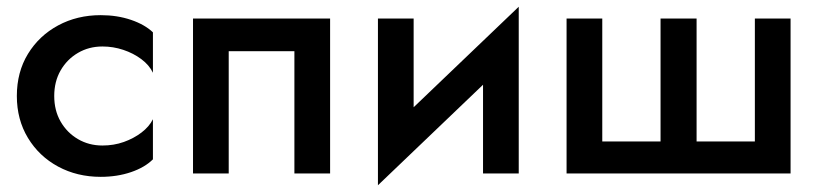

<svg xmlns="http://www.w3.org/2000/svg" viewBox="-20 -515 2436 570"><path d="M141 -230Q141 -273 160 -306Q179 -339 211.5 -358Q244 -377 284 -377Q316 -377 346 -367Q376 -357 399.5 -339.5Q423 -322 434 -299V-419Q410 -442 369 -456Q328 -470 279 -470Q209 -470 152.5 -439.5Q96 -409 63 -355Q30 -301 30 -230Q30 -160 63 -105.5Q96 -51 152.5 -20.5Q209 10 279 10Q328 10 369 -4Q410 -18 434 -42V-161Q423 -139 400 -121.5Q377 -104 347.5 -93.5Q318 -83 284 -83Q244 -83 211.5 -102Q179 -121 160 -154Q141 -187 141 -230Z M960 -460H553V0H659V-363H854V0H960Z M1515 -360 1520 -495 1107 -100 1102 35ZM1208 -460H1102V35L1208 -88ZM1520 -495 1414 -373V0H1520Z M2048 -95V-460H1941V-95H1768V-460H1662V0H2327V-460H2221V-95Z"/></svg>

Font: Jost Medium
Style: Regular
Weight: 500
Version: Version 3.710